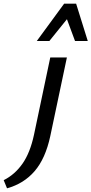

<svg xmlns="http://www.w3.org/2000/svg" viewBox="-149 -729 495 1039"><path d="M35 0 123 -418H213L123 8Q97 129 38.5 197Q-20 265 -111 290L-129 246Q-69 216 -27.5 157Q14 98 35 0ZM50 -507 198 -709H263L235 -652L118 -507ZM257 -507 204 -650 198 -709H263L326 -507Z"/></svg>

Font: Ysabeau SemiBold
Style: Italic
Weight: 600
Italic angle: -12°
Designer: Christian Thalmann (Catharsis Fonts)
Version: Version 2.002